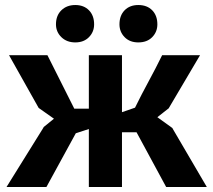

<svg xmlns="http://www.w3.org/2000/svg" viewBox="-20 -745 850 765"><path d="M282 -214 165 0H6L154 -238H153L195 -272L134 -315L16 -525H169L276 -312H334V-525H466V-298L518 -316Q544 -369 572 -420.5Q600 -472 626 -525H777Q745 -471 715 -420Q685 -369 653 -315H654L607 -278L668 -234H667L804 0H642L524 -218H466V0H334V-231ZM203 -648Q203 -683 224.5 -704Q246 -725 280 -725Q314 -725 334.5 -704Q355 -683 355 -648Q355 -618 334.5 -597Q314 -576 280 -576Q246 -576 224.5 -597Q203 -618 203 -648ZM456 -648Q456 -683 476.5 -704Q497 -725 531 -725Q566 -725 586.5 -704Q607 -683 607 -648Q607 -618 586.5 -597Q566 -576 531 -576Q497 -576 476.5 -597Q456 -618 456 -648Z"/></svg>

Font: PT Sans Caption
Style: Bold
Weight: 700
Designer: A.Korolkova, O.Umpeleva, V.Yefimov
Foundry: ParaType Ltd
Version: Version 2.003W OFL